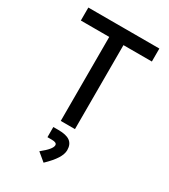

<svg xmlns="http://www.w3.org/2000/svg" viewBox="-231 -802 1048 1189"><g transform="rotate(30 293.0 -207.5)"><path d="M242.2 0V-693.4H343.8V0ZM39.1 -600.6V-693.4H546.9V-600.6ZM279.3 277.3 221.2 229Q255.9 201.2 272.2 181.4Q288.6 161.6 288.6 147.5Q288.6 128.4 252.9 128.4H221.2V55.7H257.8Q314.5 55.7 341.1 75.4Q367.7 95.2 367.7 137.2Q367.7 165.5 346.2 199.7Q324.7 233.9 279.3 277.3Z"/></g></svg>

Font: Cascadia Code
Style: Regular
Weight: 400
Monospace: yes
Designer: Aaron Bell
Foundry: Saja Typeworks
Version: Version 2106.017